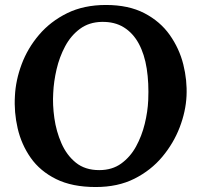

<svg xmlns="http://www.w3.org/2000/svg" viewBox="-20 -736 802 772"><path d="M406 -716Q497 -716 560.5 -683Q624 -650 662.5 -595.5Q701 -541 717 -477Q733 -413 730 -350Q727 -288 702.5 -224Q678 -160 632.5 -105.5Q587 -51 520.5 -17.5Q454 16 365 16Q270 16 205.5 -16Q141 -48 103.5 -101.5Q66 -155 51 -220Q36 -285 40 -350Q43 -413 67 -477.5Q91 -542 137 -596Q183 -650 250 -683Q317 -716 406 -716ZM389 -648Q338 -647 301.5 -620Q265 -593 242 -550Q219 -507 207.5 -457.5Q196 -408 194 -362Q191 -315 198.5 -261.5Q206 -208 227 -160Q248 -112 285 -82Q322 -52 379 -52Q431 -52 467.5 -78.5Q504 -105 527 -147Q550 -189 562 -238Q574 -287 576 -333Q579 -402 570 -460Q561 -518 538 -560.5Q515 -603 478 -626Q441 -649 389 -648Z"/></svg>

Font: Lora
Style: Italic
Weight: 400
Italic angle: -3°
Designer: Olga Karpushina, Alexei Vanyashin (Cyrillic)
Foundry: Cyreal
Version: Version 3.008